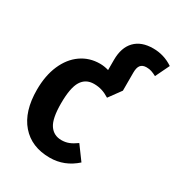

<svg xmlns="http://www.w3.org/2000/svg" viewBox="-182 -876 940 1012"><g transform="rotate(30 288.5 -370.0)"><path d="M577 -719 536 -634Q519 -643 505.5 -647.5Q492 -652 475 -652Q451 -652 439.5 -638Q428 -624 428 -593V-483L374 -409Q350 -424 327.5 -431Q305 -438 279 -438Q229 -438 204 -397.5Q179 -357 179 -262Q179 -170 204.5 -132.5Q230 -95 277 -95Q301 -95 321.5 -103Q342 -111 367 -129L428 -46Q359 16 270 16Q159 16 96 -56.5Q33 -129 33 -261Q33 -347 61 -411.5Q89 -476 139 -511Q189 -546 253 -546Q279 -546 306 -538V-600Q306 -675 345 -715.5Q384 -756 456 -756Q522 -756 577 -719Z"/></g></svg>

Font: Fira Sans Condensed SemiBold
Style: Regular
Weight: 600
Width: 3
Designer: bBox Type GmbH & Carrois Corporate GbR & Edenspiekermann AG
Foundry: bBox Type GmbH & Carrois Corporate GbR & Edenspiekermann AG
Version: Version 4.301